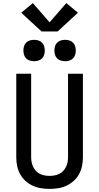

<svg xmlns="http://www.w3.org/2000/svg" viewBox="-20 -1211 640 1239"><path d="M300 8Q272 8 244 3.5Q216 -1 190.5 -13Q165 -25 144 -44Q123 -63 109.5 -88Q96 -113 90.5 -140.5Q85 -168 85 -196V-735H181V-196Q181 -180 184 -164.5Q187 -149 194 -134.5Q201 -120 212 -108Q223 -96 237.5 -89Q252 -82 268 -79Q284 -76 300 -76Q316 -76 332 -79Q348 -82 362.5 -89Q377 -96 388 -108Q399 -120 406 -134.5Q413 -149 416 -164.5Q419 -180 419 -196V-735H515V-196Q515 -168 509.5 -140.5Q504 -113 490.5 -88Q477 -63 456 -44Q435 -25 409.5 -13Q384 -1 356 3.5Q328 8 300 8ZM400 -816Q386 -816 372.5 -820Q359 -824 349 -834Q339 -844 335 -857.5Q331 -871 331 -885Q331 -899 335 -912.5Q339 -926 349 -936Q359 -946 372.5 -950Q386 -954 400 -954Q414 -954 427.5 -950Q441 -946 451 -936Q461 -926 465 -912.5Q469 -899 469 -885Q469 -871 465 -857.5Q461 -844 451 -834Q441 -824 427.5 -820Q414 -816 400 -816ZM200 -816Q186 -816 172.5 -820Q159 -824 149 -834Q139 -844 135 -857.5Q131 -871 131 -885Q131 -899 135 -912.5Q139 -926 149 -936Q159 -946 172.5 -950Q186 -954 200 -954Q214 -954 227.5 -950Q241 -946 251 -936Q261 -926 265 -912.5Q269 -899 269 -885Q269 -871 265 -857.5Q261 -844 251 -834Q241 -824 227.5 -820Q214 -816 200 -816ZM248 -1008 117 -1129 192 -1191 300 -1067 408 -1191 483 -1129 352 -1008Z"/></svg>

Font: Zed Mono Medium Extended
Style: Regular
Weight: 500
Width: 7
Monospace: yes
Designer: Belleve Invis
Foundry: Belleve Invis
Version: Version 1.0.0; ttfautohint (v1.8.4)